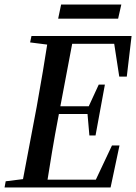

<svg xmlns="http://www.w3.org/2000/svg" viewBox="-25 -822 597 842"><path d="M-5 0 0 -27 112 -41H146L140 0ZM69 0 136 -354Q150 -431 163 -509Q176 -587 188 -664H298L231 -310Q216 -232 203 -154.5Q190 -77 178 0ZM107 -636 113 -664H258L253 -622H217ZM119 0 125 -34H430L383 -8L466 -184H499L460 0ZM179 -322 186 -356H381L375 -322ZM229 -630 235 -664H552L531 -486H498L472 -655L510 -630ZM367 -228 358 -331 361 -349 408 -451H435L394 -228ZM230 -740 243 -802H507L493 -740Z"/></svg>

Font: Source Serif 4 48pt SemiBold
Style: Italic
Weight: 600
Italic angle: -12°
Designer: Frank Grießhammer
Foundry: Adobe Systems Incorporated
Version: Version 4.004;hotconv 1.0.116;makeotfexe 2.5.65601